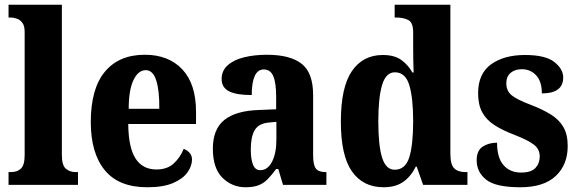

<svg xmlns="http://www.w3.org/2000/svg" viewBox="-20 -780 2439 810"><path d="M16 0V-54H27Q52 -54 68 -68.5Q84 -83 84 -126V-646Q84 -672 73.5 -685Q63 -698 49 -702Q35 -706 27 -706H16V-760H241V-126Q241 -83 257.5 -68.5Q274 -54 299 -54H309V0Z M601 10Q481 10 422 -62Q363 -134 363 -265Q363 -406 422.5 -477.5Q482 -549 591 -549Q691 -549 749 -487.5Q807 -426 807 -308V-257H521Q522 -157 552 -111Q582 -65 640 -65Q685 -65 712.5 -90Q740 -115 755 -152Q769 -147 779.5 -135.5Q790 -124 790 -107Q790 -80 771 -53Q752 -26 710.5 -8Q669 10 601 10ZM652 -321Q653 -398 639 -441Q625 -484 595 -484Q563 -484 543 -442Q523 -400 523 -321Z M1016 10Q959 10 918.5 -30Q878 -70 878 -153Q878 -235 926.5 -274Q975 -313 1073 -316L1145 -319V-374Q1145 -430 1133 -458.5Q1121 -487 1093 -487Q1067 -487 1054.5 -459Q1042 -431 1042 -379Q977 -379 946 -395Q915 -411 915 -447Q915 -482 941 -505Q967 -528 1010.5 -538.5Q1054 -549 1106 -549Q1204 -549 1252.5 -511Q1301 -473 1301 -379V-125Q1301 -84 1312.5 -69Q1324 -54 1354 -54H1357V0H1174L1154 -67H1145Q1125 -40 1108 -23Q1091 -6 1069.5 2Q1048 10 1016 10ZM1078 -62Q1109 -62 1127.5 -97.5Q1146 -133 1146 -191V-266L1114 -263Q1071 -259 1054.5 -231Q1038 -203 1038 -149Q1038 -108 1047.5 -85Q1057 -62 1078 -62Z M1598 10Q1512 10 1465 -56.5Q1418 -123 1418 -267Q1418 -412 1464.5 -480Q1511 -548 1595 -548Q1644 -548 1673 -527Q1702 -506 1720 -474H1725Q1724 -497 1723.5 -527Q1723 -557 1723 -585V-644Q1723 -685 1702.5 -695.5Q1682 -706 1653 -706H1645V-760H1880V-132Q1880 -86 1896 -70Q1912 -54 1944 -54H1952V0H1765L1738 -77H1734Q1714 -36 1681.5 -13Q1649 10 1598 10ZM1645 -64Q1690 -64 1706.5 -116Q1723 -168 1723 -269Q1723 -368 1706.5 -421.5Q1690 -475 1646 -475Q1608 -475 1592 -421.5Q1576 -368 1576 -268Q1576 -166 1592 -115Q1608 -64 1645 -64Z M2175 10Q2071 10 2031 -22Q1991 -54 1991 -104Q1991 -145 2016.5 -161.5Q2042 -178 2077 -178Q2077 -114 2104.5 -83Q2132 -52 2178 -52Q2221 -52 2239 -71.5Q2257 -91 2257 -120Q2257 -151 2232 -170Q2207 -189 2153 -210Q2100 -230 2065.5 -252.5Q2031 -275 2014 -307Q1997 -339 1997 -387Q1997 -469 2051.5 -508.5Q2106 -548 2195 -548Q2281 -548 2318.5 -518.5Q2356 -489 2356 -453Q2356 -386 2266 -386Q2266 -436 2242 -462Q2218 -488 2182 -488Q2152 -488 2134 -472.5Q2116 -457 2116 -429Q2116 -397 2138 -378.5Q2160 -360 2221 -337Q2268 -319 2303 -297.5Q2338 -276 2356.5 -244.5Q2375 -213 2375 -164Q2375 -85 2324.5 -37.5Q2274 10 2175 10Z"/></svg>

Font: Noto Serif Hebrew Condensed ExtraBold
Style: Regular
Weight: 800
Width: 3
Designer: Monotype Design Team
Foundry: Monotype Imaging Inc.
Version: Version 2.004; ttfautohint (v1.8.4.7-5d5b)